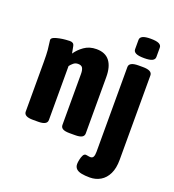

<svg xmlns="http://www.w3.org/2000/svg" viewBox="-160 -825 1051 1160"><g transform="rotate(20 365.5 -245.0)"><path d="M107 2Q50 2 50 -30V-349Q50 -398 47.5 -425.5Q45 -453 42.5 -466.5Q40 -480 40 -487Q40 -498 54.5 -504.5Q69 -511 89.5 -515Q110 -519 128.5 -520.5Q147 -522 155 -522Q180 -522 184 -502Q188 -482 193 -455Q212 -484 245 -507.5Q278 -531 324 -531Q380 -531 408 -495.5Q436 -460 436 -392V-30Q436 -14 422.5 -6Q409 2 378 2H344Q313 2 299.5 -6Q286 -14 286 -30V-358Q286 -383 278.5 -396Q271 -409 249 -409Q232 -409 219.5 -398.5Q207 -388 199 -377V-30Q199 2 142 2ZM549 212Q518 212 495.5 207.5Q473 203 461.5 191.5Q450 180 450 161Q450 150 453.5 133Q457 116 463.5 103.5Q470 91 481 91Q486 91 494.5 93Q503 95 511 95Q524 95 529.5 84.5Q535 74 535 52V-493Q535 -525 595 -525H623Q683 -525 683 -493V50Q683 104 665.5 140Q648 176 617.5 194Q587 212 549 212ZM612 -578Q575 -578 558.5 -586Q542 -594 542 -610V-670Q542 -686 558.5 -694Q575 -702 609 -702Q646 -702 662.5 -694Q679 -686 679 -670V-610Q679 -594 663 -586Q647 -578 612 -578Z"/></g></svg>

Font: Asap Condensed VF Beta
Style: Regular
Weight: 400
Designer: Pablo Cosgaya
Foundry: Omnibus-Type
Version: Version 1.008